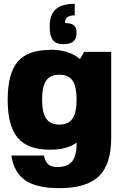

<svg xmlns="http://www.w3.org/2000/svg" viewBox="-20 -770 649 1000"><path d="M238.8 -509.8V-511.2Q342.3 -511.2 396 -461.9L418.9 -500H559.1V-50.8Q559.1 85.9 494.9 147.9Q430.7 210 289.1 210Q171.4 210 112.1 169.7Q52.7 129.4 39.1 40H209Q214.8 71.8 231.4 85.9Q248 100.1 278.8 100.1Q331.1 100.1 355 71.3Q378.9 42.5 378.9 -20V-26.9Q328.6 9.8 240.2 9.8Q125 9.8 72.5 -52Q20 -113.8 20 -250Q20 -386.7 71.8 -448.2Q123.5 -509.8 238.8 -509.8ZM199.2 -252Q199.2 -183.6 220.5 -152.3Q241.7 -121.1 289.1 -121.1Q336.4 -121.1 357.7 -152.3Q378.9 -183.6 378.9 -252Q378.9 -319.8 357.7 -350.3Q336.4 -380.9 289.1 -380.9Q241.7 -380.9 220.5 -350.3Q199.2 -319.8 199.2 -252ZM238.8 -629.9Q238.8 -692.9 269.8 -721.4Q300.8 -750 369.1 -750V-689.9Q342.8 -689.9 330.8 -680.4Q318.8 -670.9 318.8 -649.9Q350.6 -649.9 364.7 -638.2Q378.9 -626.5 378.9 -600.1Q378.9 -568.4 362.3 -554.2Q345.7 -540 309.1 -540Q272.5 -540 255.6 -561.3Q238.8 -582.5 238.8 -629.9Z"/></svg>

Font: Fivo Sans Heavy
Style: Regular
Weight: 900
Designer: Alexander Slobzheninov
Foundry: Alexander Slobzheninov
Version: 1.0